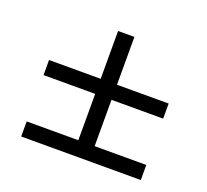

<svg xmlns="http://www.w3.org/2000/svg" viewBox="-92 -709 770 713"><g transform="rotate(20 293.0 -352.5)"><path d="M56.6 -349.1V-408.7H260.7V-597.7H325.2V-408.7H529.3V-349.1H325.2V-166H529.3V-106.4H56.6V-166H260.7V-349.1Z"/></g></svg>

Font: Cascadia Mono PL Light
Style: Regular
Weight: 300
Monospace: yes
Designer: Aaron Bell
Foundry: Saja Typeworks
Version: Version 2404.023; ttfautohint (v1.8.4)